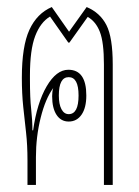

<svg xmlns="http://www.w3.org/2000/svg" viewBox="-20 -525 394 545"><path d="M58 0V-70Q58 -113 54 -148.5Q50 -184 46 -221.5Q42 -259 42 -304Q42 -394 63.5 -440.5Q85 -487 127 -505L176 -435L226 -505Q264 -489 282 -454Q300 -419 300 -342V0H275V-342Q275 -405 263.5 -434.5Q252 -464 229 -477L177 -404H174L122 -478Q95 -462 80 -423Q65 -384 65 -311V-299Q65 -246 68.5 -215Q72 -184 72 -155H74Q85 -233 112.5 -280Q140 -327 174 -327Q225 -327 225 -254Q225 -219 211.5 -199.5Q198 -180 175 -180Q153 -180 140.5 -199Q128 -218 128 -252Q128 -265 131 -275Q109 -245 95.5 -191Q82 -137 82 -79V0ZM175 -201Q203 -201 203 -254Q203 -306 175 -306Q147 -306 147 -254Q147 -229 154.5 -215Q162 -201 175 -201Z"/></svg>

Font: Noto Sans Thai Looped UI Condensed Thin
Style: Regular
Weight: 100
Width: 3
Designer: Cadson Demak Team
Foundry: Cadson Demak Co., Ltd.
Version: Version 1.000; ttfautohint (v1.8.4.7-5d5b)